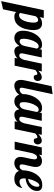

<svg xmlns="http://www.w3.org/2000/svg" viewBox="1164 -1996 990 3541"><g transform="rotate(90 1659.5 -225.0)"><path d="M76 -537 -91 250 60 214 112 -30C126 -6 154.3 6 197 6C257 6 305.3 -12.8 342 -50.5C378.7 -88.2 404.7 -133.8 420 -187.5C435.3 -241.2 443 -294.3 443 -347C443 -403 432 -443.3 410 -468C388 -492.7 358.3 -505 321 -505C276.3 -505 237.3 -490.7 204 -462L220 -537ZM245.5 -126C224.5 -96 198 -81 166 -81C146 -81 133.3 -88.7 128 -104L187 -384C196.3 -399.3 207.2 -411.3 219.5 -420C231.8 -428.7 244 -433 256 -433C289.3 -433 306 -405.3 306 -350C306 -314 301.2 -275.2 291.5 -233.5C281.8 -191.8 266.5 -156 245.5 -126Z M493 -33C518.3 -7 550 6 588 6C620.7 6 648.8 -2.5 672.5 -19.5C696.2 -36.5 717.7 -58.7 737 -86C740.3 -56 750.5 -33.2 767.5 -17.5C784.5 -1.8 807 6 835 6C871.7 6 908.2 -6.8 944.5 -32.5C980.8 -58.2 1011.3 -107 1036 -179H994C986 -151 975.2 -128.3 961.5 -111C947.8 -93.7 931.7 -85 913 -85C885.7 -85 872 -99.3 872 -128C872 -139.3 873.3 -150 876 -160L948 -500H804L793 -447V-454C793 -469.3 786.3 -481.7 773 -491C759.7 -500.3 739.3 -505 712 -505C658 -505 611.5 -486.2 572.5 -448.5C533.5 -410.8 504.2 -364.8 484.5 -310.5C464.8 -256.2 455 -204.3 455 -155C455 -99.7 467.7 -59 493 -33ZM702.5 -114.5C686.2 -98.8 669.7 -91 653 -91C639 -91 627.2 -95.7 617.5 -105C607.8 -114.3 603 -135.7 603 -169C603 -202.3 609 -240.8 621 -284.5C633 -328.2 649.7 -365.5 671 -396.5C692.3 -427.5 716.3 -443 743 -443C757 -443 767.3 -438.8 774 -430.5C780.7 -422.2 784 -413.7 784 -405L736 -179C730 -151.7 718.8 -130.2 702.5 -114.5Z M1062 -500 956 0H1100L1180 -380C1195.3 -394 1207.8 -403.8 1217.5 -409.5C1227.2 -415.2 1239 -418 1253 -418C1258.3 -418 1262 -416 1264 -412C1266 -408 1268 -401.7 1270 -393C1272.7 -379.7 1276.5 -369.5 1281.5 -362.5C1286.5 -355.5 1296.3 -352 1311 -352C1333.7 -352 1351.3 -359.3 1364 -374C1376.7 -388.7 1383 -405.7 1383 -425C1383 -445.7 1376.8 -463.3 1364.5 -478C1352.2 -492.7 1335.3 -500 1314 -500C1292.7 -500 1272.8 -494.7 1254.5 -484C1236.2 -473.3 1215.7 -458 1193 -438L1206 -500Z M1391.5 -24C1411.2 -4 1437 6 1469 6C1507 6 1545.3 -6.8 1584 -32.5C1622.7 -58.2 1654.3 -107 1679 -179H1637C1629.7 -153 1617.7 -131.8 1601 -115.5C1584.3 -99.2 1566.3 -91 1547 -91C1532.3 -91 1521.8 -93.8 1515.5 -99.5C1509.2 -105.2 1506 -114.7 1506 -128C1506 -139.3 1507.3 -150 1510 -160L1625 -700L1477 -680L1370 -179C1364.7 -152.3 1362 -130.7 1362 -114C1362 -74 1371.8 -44 1391.5 -24Z M1662 -33C1687.3 -7 1719 6 1757 6C1789.7 6 1817.8 -2.5 1841.5 -19.5C1865.2 -36.5 1886.7 -58.7 1906 -86C1909.3 -56 1919.5 -33.2 1936.5 -17.5C1953.5 -1.8 1976 6 2004 6C2040.7 6 2077.2 -6.8 2113.5 -32.5C2149.8 -58.2 2180.3 -107 2205 -179H2163C2155 -151 2144.2 -128.3 2130.5 -111C2116.8 -93.7 2100.7 -85 2082 -85C2054.7 -85 2041 -99.3 2041 -128C2041 -139.3 2042.3 -150 2045 -160L2117 -500H1973L1962 -447V-454C1962 -469.3 1955.3 -481.7 1942 -491C1928.7 -500.3 1908.3 -505 1881 -505C1827 -505 1780.5 -486.2 1741.5 -448.5C1702.5 -410.8 1673.2 -364.8 1653.5 -310.5C1633.8 -256.2 1624 -204.3 1624 -155C1624 -99.7 1636.7 -59 1662 -33ZM1871.5 -114.5C1855.2 -98.8 1838.7 -91 1822 -91C1808 -91 1796.2 -95.7 1786.5 -105C1776.8 -114.3 1772 -135.7 1772 -169C1772 -202.3 1778 -240.8 1790 -284.5C1802 -328.2 1818.7 -365.5 1840 -396.5C1861.3 -427.5 1885.3 -443 1912 -443C1926 -443 1936.3 -438.8 1943 -430.5C1949.7 -422.2 1953 -413.7 1953 -405L1905 -179C1899 -151.7 1887.8 -130.2 1871.5 -114.5Z M2231 -500 2125 0H2269L2349 -380C2364.3 -394 2376.8 -403.8 2386.5 -409.5C2396.2 -415.2 2408 -418 2422 -418C2427.3 -418 2431 -416 2433 -412C2435 -408 2437 -401.7 2439 -393C2441.7 -379.7 2445.5 -369.5 2450.5 -362.5C2455.5 -355.5 2465.3 -352 2480 -352C2502.7 -352 2520.3 -359.3 2533 -374C2545.7 -388.7 2552 -405.7 2552 -425C2552 -445.7 2545.8 -463.3 2533.5 -478C2521.2 -492.7 2504.3 -500 2483 -500C2461.7 -500 2441.8 -494.7 2423.5 -484C2405.2 -473.3 2384.7 -458 2362 -438L2375 -500Z M2810.5 -26.5C2829.5 -4.8 2859.3 6 2900 6C2934.7 6 2968.2 -6.5 3000.5 -31.5C3032.8 -56.5 3061.3 -105.7 3086 -179H3044C3032 -149 3020 -126.8 3008 -112.5C2996 -98.2 2980 -91 2960 -91C2945.3 -91 2935 -94.7 2929 -102C2923 -109.3 2920 -119.7 2920 -133C2920 -144.3 2922.2 -159.8 2926.5 -179.5C2930.8 -199.2 2935.7 -219.3 2941 -240C2949.7 -274 2956.3 -302.8 2961 -326.5C2965.7 -350.2 2968 -371.7 2968 -391C2968 -429 2958 -457.3 2938 -476C2918 -494.7 2891 -504 2857 -504C2812.3 -504 2773.3 -485.3 2740 -448L2751 -500H2607L2501 0H2645L2713 -321C2721 -348.3 2731.7 -370.5 2745 -387.5C2758.3 -404.5 2773.7 -413 2791 -413C2815 -413 2827 -396 2827 -362C2827 -348 2824.7 -329.7 2820 -307C2815.3 -284.3 2810.3 -261.3 2805 -238C2803.7 -233.3 2801.2 -222.7 2797.5 -206C2793.8 -189.3 2790.3 -172.2 2787 -154.5C2783.7 -136.8 2782 -121 2782 -107C2782 -75 2791.5 -48.2 2810.5 -26.5Z M3071 -32.5C3098.3 -6.8 3136.3 6 3185 6C3282.3 6 3340 -43.3 3358 -142C3340.7 -126.7 3321.3 -114 3300 -104C3278.7 -94 3258.7 -89 3240 -89C3198.7 -89 3178 -116.7 3178 -172C3178 -177.3 3178.7 -187.3 3180 -202C3220 -204.7 3257.7 -215.5 3293 -234.5C3328.3 -253.5 3356.7 -278.7 3378 -310C3399.3 -341.3 3410 -375.7 3410 -413C3410 -477 3373.3 -509 3300 -509C3237.3 -509 3185.7 -488.8 3145 -448.5C3104.3 -408.2 3075 -360.3 3057 -305C3039 -249.7 3030 -199 3030 -153C3030 -98.3 3043.7 -58.2 3071 -32.5ZM3258.5 -275C3236.2 -259 3212.3 -250.7 3187 -250C3198.3 -302.7 3215.5 -350.2 3238.5 -392.5C3261.5 -434.8 3284.7 -456 3308 -456C3324.7 -456 3333 -442.3 3333 -415C3333 -387.7 3326.2 -361.5 3312.5 -336.5C3298.8 -311.5 3280.8 -291 3258.5 -275Z"/></g></svg>

Font: DonutKreme
Style: Regular
Weight: 400
Designer: Impallari Type
Foundry: Impallari Type
Version: Version 2.100